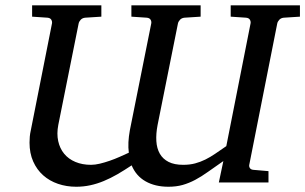

<svg xmlns="http://www.w3.org/2000/svg" viewBox="-20 -691 1156 727"><path d="M200.7 -217.8Q194.3 -184.6 200.4 -156.7Q206.5 -128.9 222.9 -108.9Q239.3 -88.9 265.4 -77.9Q291.5 -66.9 324.7 -66.9Q339.8 -66.9 358.2 -71.3Q376.5 -75.7 395.5 -82.3Q414.6 -88.9 433.3 -97.2Q452.1 -105.5 467.8 -112.8Q465.3 -131.3 466.3 -152.6Q467.3 -173.8 471.7 -197.8L552.7 -602.1Q554.2 -609.4 550.3 -616.2Q546.4 -623 535.6 -624L477.5 -627.9V-670.9H739.7V-627.9L678.7 -624Q668 -623 661.6 -616.2Q655.3 -609.4 653.8 -602.1L576.7 -217.8Q570.3 -184.6 572 -156.7Q573.7 -128.9 585.2 -108.9Q596.7 -88.9 618.4 -77.9Q640.1 -66.9 673.8 -66.9Q698.7 -66.9 718.8 -72.3Q738.8 -77.6 757.6 -86.9Q776.4 -96.2 795.2 -109.1Q814 -122.1 836.9 -137.7L928.7 -602.1Q930.2 -609.4 926.3 -616.2Q922.4 -623 911.6 -624L853.5 -627.9V-670.9H1115.7V-627.9L1054.7 -624Q1043.9 -623 1037.6 -616.2Q1031.2 -609.4 1029.8 -602.1L923.8 -66.9Q922.4 -61 926 -54.9Q929.7 -48.8 939.5 -47.9L996.6 -43V0H808.6L825.7 -81.1Q793 -58.6 767.8 -40.5Q742.7 -22.5 719.2 -10Q695.8 2.4 671.6 9.3Q647.5 16.1 617.7 16.1Q567.4 16.1 531.2 -4.4Q495.1 -24.9 478.5 -64.9Q450.7 -46.4 424.6 -31.2Q398.4 -16.1 373 -5.6Q347.7 4.9 321.8 10.5Q295.9 16.1 268.6 16.1Q231.9 16.1 199.7 5.1Q167.5 -5.9 143.6 -27.1Q119.6 -48.3 105.7 -79.6Q91.8 -110.8 91.8 -150.9Q91.8 -162.1 92.8 -173.6Q93.8 -185.1 96.7 -197.8L176.8 -602.1Q178.2 -609.4 174.3 -616.2Q170.4 -623 159.7 -624L101.6 -627.9V-670.9H363.8V-627.9L302.7 -624Q292 -623 285.6 -616.2Q279.3 -609.4 277.8 -602.1Z"/></svg>

Font: Charis SIL Phon
Style: Italic
Weight: 400
Italic angle: -11°
Foundry: SIL International
Version: Version 5.000